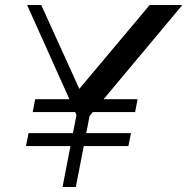

<svg xmlns="http://www.w3.org/2000/svg" viewBox="-20 -750 751 770"><path d="M111.2 -300.5 121 -352.3H531.8L521.9 -300.5ZM84.1 -164.2 94.6 -216H505.4L494.9 -164.2ZM296.3 -267.7 88.7 -730H145.3L306.6 -375H282.4L580.3 -730H711.4L324.9 -267.7ZM230.8 0 294.9 -331.3H348.2L284.1 0Z"/></svg>

Font: Savate ExtraLight
Style: Italic
Weight: 200
Italic angle: -11°
Designer: Max Esnée
Foundry: Plomb Type
Version: Version 2.000